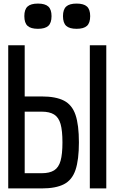

<svg xmlns="http://www.w3.org/2000/svg" viewBox="-20 -1053 640 1073"><path d="M26 0V-800H118V-18L60 -85H213Q257 -85 282.5 -101Q308 -117 318.5 -154.5Q329 -192 329 -257Q329 -323 318.5 -360Q308 -397 282.5 -413Q257 -429 213 -429H54V-514H213Q292 -514 337.5 -490.5Q383 -467 402 -411Q421 -355 421 -257Q421 -160 402 -103.5Q383 -47 337.5 -23.5Q292 0 213 0ZM482 0V-800H574V0ZM408 -892Q368 -892 350 -908.5Q332 -925 332 -963Q332 -1000 350 -1016.5Q368 -1033 408 -1033Q448 -1033 466 -1016.5Q484 -1000 484 -963Q484 -925 466 -908.5Q448 -892 408 -892ZM192 -892Q152 -892 134 -908.5Q116 -925 116 -963Q116 -1000 134 -1016.5Q152 -1033 192 -1033Q232 -1033 250 -1016.5Q268 -1000 268 -963Q268 -925 250 -908.5Q232 -892 192 -892Z"/></svg>

Font: Victor Mono SemiBold
Style: Regular
Weight: 600
Monospace: yes
Designer: Rune Bjørnerås
Version: Version 1.561;gftools[0.9.30]